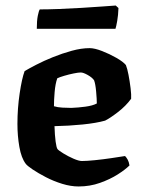

<svg xmlns="http://www.w3.org/2000/svg" viewBox="-20 -674 517 694"><path d="M264 0Q236 0 205 -9.5Q174 -19 146 -33.5Q118 -48 98 -61.5Q78 -75 73 -82Q57 -103 50 -143Q43 -183 43 -226Q43 -282 51 -336Q59 -390 69 -417Q84 -426 111 -440Q138 -454 171.5 -467.5Q205 -481 239.5 -490.5Q274 -500 304 -500Q322 -500 349 -489.5Q376 -479 400.5 -465Q425 -451 435 -439Q440 -427 444.5 -403.5Q449 -380 452 -355.5Q455 -331 454 -317Q435 -291 406.5 -269Q378 -247 360 -238Q328 -229 278.5 -224Q229 -219 177 -218Q178 -185 181 -162.5Q184 -140 188 -135Q192 -130 209 -119.5Q226 -109 245.5 -100.5Q265 -92 276 -92Q293 -92 323 -95Q353 -98 383 -102.5Q413 -107 432 -110Q437 -105 441.5 -97Q446 -89 448 -76Q433 -61 405.5 -43.5Q378 -26 341.5 -13Q305 0 264 0ZM238 -284Q263 -285 289 -288.5Q315 -292 330 -300Q330 -315 327.5 -343Q325 -371 320 -384Q313 -394 297 -403Q281 -412 272 -412Q263 -412 246 -408.5Q229 -405 212 -400Q195 -395 187 -391Q180 -371 177.5 -341.5Q175 -312 175 -290Q188 -286 205.5 -285Q223 -284 238 -284ZM113 -570Q113 -599 116.6 -617Q120.2 -635 123.8 -640Q152.6 -640 192.7 -641.5Q232.7 -643 274.1 -645.5Q315.5 -648 349.3 -650.5Q383 -653 398.3 -654L408.2 -645Q407.3 -619 403.7 -598.5Q400.1 -578 397.4 -570Z"/></svg>

Font: Texturina
Style: Bold
Weight: 700
Designer: Guillermo Torres Carreño
Foundry: Omnibus-Type
Version: Version 1.002; ttfautohint (v1.8.3)